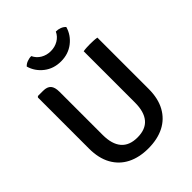

<svg xmlns="http://www.w3.org/2000/svg" viewBox="-249 -1021 1167 1167"><g transform="rotate(-45 335.0 -437.5)"><path d="M591.5 -242Q591.5 -159.5 560 -102.5Q528.5 -45.5 471 -16.2Q413.5 13 334.5 13Q256.5 13 199 -16.2Q141.5 -45.5 110 -102.5Q78.5 -159.5 78.5 -242V-681L85 -687.5H129.5Q164.5 -687.5 180.2 -669.8Q196 -652 196 -613V-242Q196 -162.5 230.8 -121.8Q265.5 -81 335 -81Q405 -81 439.5 -121.8Q474 -162.5 474 -242V-683Q487.5 -685.5 503 -686.2Q518.5 -687 531 -687Q543.5 -687 560.8 -686.2Q578 -685.5 591.5 -683ZM503.5 -862Q488 -807.5 442.2 -772Q396.5 -736.5 333.5 -736.5Q270.5 -736.5 224.8 -772Q179 -807.5 163.5 -862Q174.5 -874.5 192.5 -881.2Q210.5 -888 228 -887.5Q241.5 -858 270 -841.2Q298.5 -824.5 333.5 -824.5Q368.5 -824.5 397 -841.2Q425.5 -858 439 -887.5Q457 -888 474.8 -881.2Q492.5 -874.5 503.5 -862Z"/></g></svg>

Font: Signika Light Medium
Style: Regular
Weight: 500
Version: Version 2.003;gftools[0.9.32]